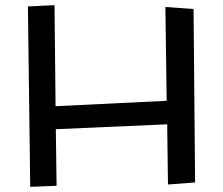

<svg xmlns="http://www.w3.org/2000/svg" viewBox="-20 -723 863 743"><path d="M191 -703 88 -698 97 0 199 -4 196 -223 627 -242 630 -9 735 -17 729 -688 620 -696 625 -333 195 -312Z"/></svg>

Font: McLaren
Style: Regular
Weight: 400
Designer: Astigmatic (AOETI)
Foundry: Astigmatic (AOETI)
Version: Version 1.000